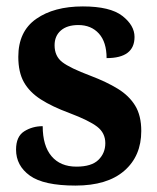

<svg xmlns="http://www.w3.org/2000/svg" viewBox="-20 -568 489 598"><path d="M215 10Q116 10 73 -21Q30 -52 30 -102Q30 -143 55.5 -159Q81 -175 113 -175Q113 -114 140.5 -81.5Q168 -49 218 -49Q265 -49 286.5 -70Q308 -91 308 -122Q308 -154 282.5 -173.5Q257 -193 196 -216Q142 -236 107 -258.5Q72 -281 54.5 -312Q37 -343 37 -391Q37 -470 92.5 -509Q148 -548 238 -548Q323 -548 361 -518.5Q399 -489 399 -453Q399 -387 312 -387Q312 -437 288 -463.5Q264 -490 224 -490Q189 -490 169.5 -473Q150 -456 150 -427Q150 -393 174 -374.5Q198 -356 262 -332Q312 -313 347 -291.5Q382 -270 401 -239Q420 -208 420 -160Q420 -82 367 -36Q314 10 215 10Z"/></svg>

Font: Noto Serif Devanagari SemiCondensed
Style: Bold
Weight: 700
Width: 4
Designer: Universal Thirst, Indian Type Foundry and the Monotype Design Team
Foundry: Monotype Imaging Inc.
Version: Version 2.004; ttfautohint (v1.8.4.7-5d5b)